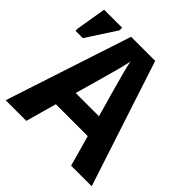

<svg xmlns="http://www.w3.org/2000/svg" viewBox="-173 -803 947 947"><g transform="rotate(45 300.0 -329.5)"><path d="M600.1 0H456.5L411.6 -161.1H189L144 0H0L216.3 -658.7H384.3ZM300.3 -569.8Q296.4 -549.3 285.9 -508.5Q275.4 -467.8 219.2 -269.5H381.3Q324.2 -470.7 314.2 -510.3Q304.2 -549.8 300.3 -569.8ZM1.5 -485.8V-502L27.8 -659.2H153.3V-641.1L52.7 -485.8Z"/></g></svg>

Font: Liberation Mono
Style: Bold
Weight: 700
Monospace: yes
Designer: Steve Matteson
Foundry: Ascender Corporation
Version: Version 2.1.5